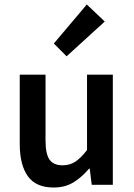

<svg xmlns="http://www.w3.org/2000/svg" viewBox="-20 -824 596 856"><path d="M219 12Q140 12 104 -38.5Q68 -89 68 -183V-491H183V-198Q183 -137 201 -112Q219 -87 259 -87Q291 -87 315.5 -103Q340 -119 368 -155V-491H483V0H389L380 -72H377Q345 -34 307.5 -11Q270 12 219 12ZM277 -573 220 -630 367 -804 447 -728Z"/></svg>

Font: Giro Semibold
Style: Regular
Weight: 600
Designer: Paul D. Hunt
Foundry: Adobe Systems Incorporated
Version: Version 1.000;PS 1.0;hotconv 1.0.88;makeotf.lib2.5.647800